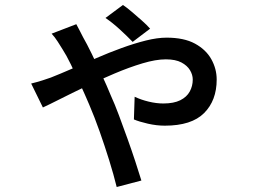

<svg xmlns="http://www.w3.org/2000/svg" viewBox="-20 -667 1040 770"><path d="M512 -499Q490 -522 460.5 -549Q431 -576 403 -595L473 -647Q487 -638 507.5 -620.5Q528 -603 548.5 -585Q569 -567 582 -552ZM286 -570Q293 -557 300.5 -542.5Q308 -528 313 -518Q328 -492 348 -451Q368 -410 388.5 -366Q409 -322 424 -285Q440 -250 457 -204.5Q474 -159 491 -111.5Q508 -64 522.5 -20Q537 24 547 57L448 83Q436 34 418 -24Q400 -82 379.5 -140Q359 -198 338 -247Q321 -287 301.5 -329.5Q282 -372 264 -409Q246 -446 231 -469Q223 -482 211.5 -500Q200 -518 187 -532ZM105 -332Q130 -338 151.5 -345Q173 -352 184 -356Q222 -371 269 -391.5Q316 -412 366.5 -434Q417 -456 468 -474.5Q519 -493 565 -504.5Q611 -516 648 -516Q718 -516 762 -492Q806 -468 827.5 -429.5Q849 -391 849 -348Q849 -264 798.5 -213.5Q748 -163 641 -163Q608 -163 573 -171Q538 -179 517 -188L520 -279Q545 -267 576 -259.5Q607 -252 635 -252Q677 -252 703 -265Q729 -278 741 -300Q753 -322 753 -348Q753 -367 742 -385.5Q731 -404 707.5 -416.5Q684 -429 645 -429Q605 -429 551.5 -413Q498 -397 439 -372Q380 -347 323.5 -320Q267 -293 221.5 -270Q176 -247 152 -236Z"/></svg>

Font: Noto Sans SC Medium
Style: Regular
Weight: 500
Designer: Ryoko NISHIZUKA  (kana, bopomofo & ideographs); Paul D. Hunt (Latin, Greek & Cyrillic); Sandoll Communications , Soo-you
Foundry: Adobe
Version: Version 2.004-H2;hotconv 1.0.118;makeotfexe 2.5.65603